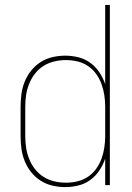

<svg xmlns="http://www.w3.org/2000/svg" viewBox="-20 -755 540 783"><path d="M246 8Q220 8 194 2Q168 -4 146 -18Q124 -32 107.5 -52.5Q91 -73 81 -97.5Q71 -122 67.5 -148Q64 -174 64 -200V-320Q64 -346 67.5 -372Q71 -398 81 -422.5Q91 -447 107.5 -467.5Q124 -488 146 -502Q168 -516 194 -522Q220 -528 246 -528Q273 -528 299.5 -521.5Q326 -515 348 -499Q370 -483 385 -460.5Q400 -438 409 -412V-735H428V0H409V-108Q400 -82 385 -59.5Q370 -37 348 -21Q326 -5 299.5 1.5Q273 8 246 8ZM249 -10Q273 -10 296 -15.5Q319 -21 338.5 -34Q358 -47 372 -66.5Q386 -86 394 -108Q402 -130 405.5 -153.5Q409 -177 409 -200V-320Q409 -343 405.5 -366.5Q402 -390 394 -412Q386 -434 372 -453.5Q358 -473 338.5 -486Q319 -499 296 -504.5Q273 -510 249 -510Q225 -510 201.5 -504.5Q178 -499 158 -486.5Q138 -474 123 -455Q108 -436 99 -413.5Q90 -391 86.5 -367.5Q83 -344 83 -320V-200Q83 -176 86.5 -152.5Q90 -129 99 -106.5Q108 -84 123 -65Q138 -46 158 -33.5Q178 -21 201.5 -15.5Q225 -10 249 -10Z"/></svg>

Font: Iosevka Curly Thin
Style: Regular
Weight: 100
Monospace: yes
Designer: Belleve Invis
Foundry: Belleve Invis
Version: Version 22.1.2; ttfautohint (v1.8.4)